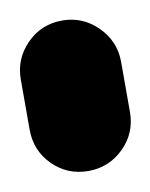

<svg xmlns="http://www.w3.org/2000/svg" viewBox="-48 -338 295 377"><g transform="rotate(-10 100.0 -150.0)"><path d="M0 -100H200V-200H0ZM100 -200Q58 -200 29 -170.5Q0 -141 0 -100Q0 -58 29 -29Q58 0 100 0Q141 0 170.5 -29Q200 -58 200 -100Q200 -141 170.5 -170.5Q141 -200 100 -200ZM100 -300Q58 -300 29 -270.5Q0 -241 0 -200Q0 -158 29 -129Q58 -100 100 -100Q141 -100 170.5 -129Q200 -158 200 -200Q200 -241 170.5 -270.5Q141 -300 100 -300Z"/></g></svg>

Font: Wavefont Black
Style: Regular
Weight: 900
Version: Version 3.004;gftools[0.9.33]